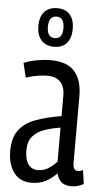

<svg xmlns="http://www.w3.org/2000/svg" viewBox="-55 -817 466 862"><g transform="rotate(5 177.5 -385.5)"><path d="M13 -125Q13 -184 39 -218.5Q65 -253 113.5 -271Q162 -289 229 -300V-393Q229 -433 208.5 -454Q188 -475 151 -475Q133 -475 108.5 -471.5Q84 -468 54 -458L38 -523Q68 -535 100 -540.5Q132 -546 157 -546Q233 -546 267 -507Q301 -468 301 -395V-98Q301 -77 306.5 -69Q312 -61 322 -61Q335 -61 346 -67L355 -5Q342 2 329 6Q316 10 299 10Q245 10 234 -42Q211 -19 184 -4.5Q157 10 120 10Q68 10 40.5 -27Q13 -64 13 -125ZM85 -133Q85 -92 100.5 -70.5Q116 -49 144 -49Q169 -49 191.5 -63Q214 -77 229 -95V-248Q190 -242 157 -230.5Q124 -219 104.5 -196Q85 -173 85 -133ZM168 -607Q131 -607 110.5 -630Q90 -653 90 -694Q90 -736 110.5 -758.5Q131 -781 168 -781Q205 -781 225 -758.5Q245 -736 245 -694Q245 -653 225 -630Q205 -607 168 -607ZM168 -646Q203 -646 203 -694Q203 -743 168 -743Q133 -743 133 -694Q133 -646 168 -646Z"/></g></svg>

Font: Georama Condensed
Style: Regular
Weight: 400
Width: 3
Designer: Jean-Baptiste Levee
Foundry: Production Type
Version: Version 1.000